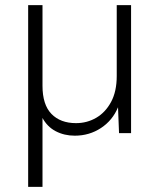

<svg xmlns="http://www.w3.org/2000/svg" viewBox="-20 -520 622 750"><path d="M90 210V-500H146V-185Q146 -111 181 -75Q216 -39 277 -39Q320 -39 356 -60Q392 -81 414 -122Q436 -163 436 -223V-500H492V0H445L441 -101Q420 -50 374.5 -20Q329 10 272 10Q231 10 197.5 -7.5Q164 -25 145 -61H146V210Z"/></svg>

Font: Kantumruy Pro Light
Style: Regular
Weight: 300
Version: Version 1.002